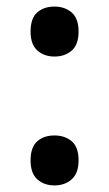

<svg xmlns="http://www.w3.org/2000/svg" viewBox="-20 -554 331 584"><path d="M73 -458Q73 -498 93 -516Q113 -534 146 -534Q177 -534 198 -516Q219 -498 219 -458Q219 -418 198 -400Q177 -382 146 -382Q114 -382 93.5 -400.5Q73 -419 73 -458ZM73 -66Q73 -106 93 -124Q113 -142 146 -142Q177 -142 198 -124.5Q219 -107 219 -66Q219 -27 198 -8.5Q177 10 146 10Q114 10 93.5 -8.5Q73 -27 73 -66Z"/></svg>

Font: Noto Sans Sinhala UI SemiCondensed SemiBold
Style: Regular
Weight: 600
Width: 4
Designer: Jelle Bosma - Monotype Design Team
Foundry: Monotype Imaging Inc.
Version: Version 2.006; ttfautohint (v1.8.4.7-5d5b)